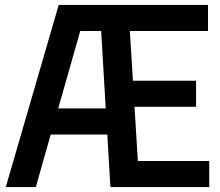

<svg xmlns="http://www.w3.org/2000/svg" viewBox="-20 -760 894 780"><path d="M3.5 0 218.5 -740H825V-634H507.5L520 -432H776.5V-326H526.5L540 -106H830V0H428.5L416 -213.5H186L125.5 0ZM306 -634 216.5 -319.5H409.5L391 -634Z"/></svg>

Font: Encode Sans Cnd SmBold
Style: Regular
Weight: 600
Width: 3
Designer: Multiple Designers
Foundry: Impallari Type
Version: Version 3.002; ttfautohint (v1.8.3) -l 8 -r 50 -G 200 -x 14 